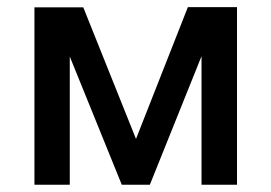

<svg xmlns="http://www.w3.org/2000/svg" viewBox="-20 -508 746 528"><path d="M74.7 0V-487.8H209L354 -126L496.6 -488.3H631.8V0H534.2V-353.5L392.1 0H314.9L171.9 -352.5V0Z"/></svg>

Font: Acari Sans SemiBold
Style: Regular
Weight: 600
Designer: Alfredo Marco Pradil and Stefan Peev
Foundry: Hanken Design Co.
Version: Version 1.045;January 11, 2019;FontCreator 11.5.0.2425 64-bi